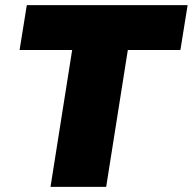

<svg xmlns="http://www.w3.org/2000/svg" viewBox="-20 -725 748 745"><path d="M176 0 260 -531H56L84 -705H708L680 -531H476L392 0Z"/></svg>

Font: Winston Black
Style: Italic
Weight: 900
Italic angle: -9°
Designer: Original fonts by Vernon Adams / Changes by Cristiano Sobral
Foundry: VOriginal fonts by Vernon Adams / Changes by Cristiano Sobral
Version: Version 2.503;July 17, 2020;FontCreator 13.0.0.2655 64-bit